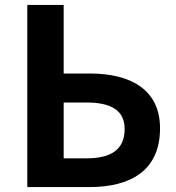

<svg xmlns="http://www.w3.org/2000/svg" viewBox="-20 -761 715 781"><path d="M91 0H344C508 0 631 -65 631 -239C631 -397 511 -462 345 -462H239V-741H91ZM239 -117V-344H332C435 -344 487 -310 487 -236C487 -152 431 -117 332 -117Z"/></svg>

Font: Noto Sans Mono CJK TC
Style: Bold
Weight: 700
Designer: Ryoko NISHIZUKA 西塚涼子 (kana, bopomofo & ideographs); Paul D. Hunt (Latin, Greek & Cyrillic); Sandoll Communications 산돌커뮤니
Foundry: Adobe
Version: Version 2.004;hotconv 1.0.118;makeotfexe 2.5.65603